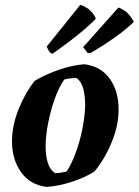

<svg xmlns="http://www.w3.org/2000/svg" viewBox="-20 -724 545 753"><path d="M163 9Q98 1 62.5 -49Q27 -99 27 -170Q27 -230 52 -293.5Q77 -357 116 -407Q160 -433 213 -451Q266 -469 311 -472Q376 -464 411 -414.5Q446 -365 445 -292Q445 -232 418 -166Q391 -100 350 -51Q312 -27 260.5 -10.5Q209 6 163 9ZM196 -45Q207 -45 219.5 -47Q232 -49 241 -51Q260 -79 276.5 -123.5Q293 -168 303 -218Q313 -268 314 -311Q314 -348 306.5 -376Q299 -404 281 -418Q253 -418 232 -412Q212 -384 195.5 -338.5Q179 -293 169 -242.5Q159 -192 159 -149Q159 -113 167.5 -85.5Q176 -58 196 -45ZM186 -513Q178 -516 174 -520L163 -541L294 -704Q299 -705 308.5 -700Q318 -695 327 -689Q346 -673 356 -652Q354 -646 312 -609.5Q270 -573 186 -513ZM324 -516 306 -539 444 -694Q448 -694 457 -689Q466 -684 475 -678Q494 -660 505 -638Q502 -635 481 -616.5Q460 -598 423 -572Q386 -546 337 -517Z"/></svg>

Font: Labrada
Style: Bold Italic
Weight: 700
Italic angle: -7°
Designer: Mercedes Jáuregui
Foundry: Omnibus-Type Team
Version: Version 1.000; ttfautohint (v1.8.4.7-5d5b)